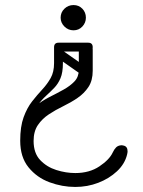

<svg xmlns="http://www.w3.org/2000/svg" viewBox="-20 -581 565 760"><path d="M320 -411Q341 -411 346 -392Q347 -390 347 -384V-301Q347 -262 330 -236.5Q313 -211 286.5 -193Q260 -175 230 -160.5Q200 -146 173.5 -128.5Q147 -111 130 -86Q113 -61 113 -23Q113 25 139 52.5Q165 80 203 92Q241 104 278 104Q334 104 373.5 77.5Q413 51 426 23Q432 10 439.5 2.5Q447 -5 460 -6Q465 -6 468 -5Q485 -2 485 18Q485 23 483 31Q474 68 443 97Q412 126 369 142.5Q326 159 278 159Q226 159 176 140.5Q126 122 93 81.5Q60 41 60 -24Q60 -74 77 -106.5Q94 -139 120 -160.5Q146 -182 176 -197Q206 -212 232 -226.5Q258 -241 275 -259Q292 -277 292 -305V-382Q292 -411 320 -411ZM271 -561Q292 -561 306 -546.5Q320 -532 320 -511Q320 -491 306 -476Q292 -461 271 -461Q250 -461 235 -476Q220 -491 220 -511Q220 -532 235 -546.5Q250 -561 271 -561ZM212 -377Q194 -377 194 -394Q194 -412 212 -412H329Q347 -412 347 -394Q347 -377 329 -377ZM319 -294Q309 -281 296 -290L202 -356Q188 -365 199 -381Q209 -394 222 -385L316 -319Q321 -315 322.5 -308.5Q324 -302 319 -294ZM212 -412Q229 -412 229 -395V-331Q229 -314 212 -314Q194 -314 194 -330V-394Q194 -412 212 -412ZM60 -24Q60 -80 73.5 -117Q87 -154 107 -179.5Q127 -205 147 -226.5Q167 -248 180.5 -272Q194 -296 194 -331H229Q229 -294 219.5 -271.5Q210 -249 194.5 -233Q179 -217 162 -201.5Q145 -186 129.5 -164.5Q114 -143 104.5 -109.5Q95 -76 95 -23Z"/></svg>

Font: Agu Display Uzo
Style: Regular
Weight: 400
Version: Version 1.103